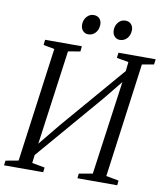

<svg xmlns="http://www.w3.org/2000/svg" viewBox="-99 -1011 941 1091"><g transform="rotate(10 371.0 -465.0)"><path d="M-1 0 2.5 -27.5 76 -41 165.5 -700.5 101.5 -712.5 105 -743H317L314 -712.5L244.5 -700.5L165 -122.5L149.5 -130.5L271.5 -279.5L612 -676.5L583.5 -611.5L593 -700.5L524.5 -712.5L528.5 -743H743L739 -712.5L671 -700.5L582 -41L655 -27.5L652 0H422.5L425.5 -27.5L504 -41L584 -616.5L601.5 -610L489 -471.5L136.5 -60L165 -125L154.5 -41L228 -27.5L225 0ZM340 -816Q321.5 -816 309 -829.8Q296.5 -843.5 297 -866.5Q297.5 -892.5 313.8 -911Q330 -929.5 353.5 -929.5Q375.5 -929.5 387.2 -916Q399 -902.5 399 -883Q398.5 -853 381.8 -834.5Q365 -816 340 -816ZM522 -816Q504 -816 491.5 -829.8Q479 -843.5 479.5 -866.5Q480 -892.5 496 -911Q512 -929.5 536 -929.5Q557.5 -929.5 569.5 -916Q581.5 -902.5 581.5 -883Q581 -853 564.2 -834.5Q547.5 -816 522 -816Z"/></g></svg>

Font: Merriweather 72pt Light
Style: Italic
Weight: 300
Italic angle: -7.8°
Version: Version 2.101